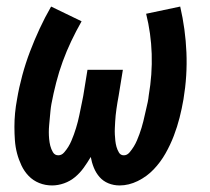

<svg xmlns="http://www.w3.org/2000/svg" viewBox="-20 -558 640 586"><path d="M139 8Q118 8 99.5 0.5Q81 -7 67.5 -21Q54 -35 45.5 -53Q37 -71 32 -90Q27 -109 25.5 -129.5Q24 -150 24 -171Q24 -192 26 -213Q28 -234 32 -255Q38 -291 48 -328Q58 -365 71.5 -400.5Q85 -436 101 -470.5Q117 -505 136 -538L229 -493Q212 -463 197.5 -432.5Q183 -402 171.5 -370.5Q160 -339 151.5 -306Q143 -273 137 -241Q135 -230 134 -219Q133 -208 132 -197.5Q131 -187 130 -176Q129 -165 129 -154.5Q129 -144 130 -133.5Q131 -123 133.5 -113Q136 -103 141.5 -93.5Q147 -84 158 -84Q168 -84 175.5 -92.5Q183 -101 188.5 -110Q194 -119 198 -128.5Q202 -138 205.5 -147.5Q209 -157 212 -167Q215 -177 217.5 -186.5Q220 -196 222 -206Q224 -216 226 -225.5Q228 -235 230 -245Q232 -255 234 -265L247 -345H355L342 -265Q340 -255 338.5 -245.5Q337 -236 335.5 -226Q334 -216 333 -206Q332 -196 331.5 -186.5Q331 -177 330.5 -167Q330 -157 330.5 -147.5Q331 -138 332 -128.5Q333 -119 335.5 -110Q338 -101 343 -92.5Q348 -84 358 -84Q368 -84 375.5 -93Q383 -102 388.5 -111Q394 -120 398 -129.5Q402 -139 405.5 -148.5Q409 -158 412 -168Q415 -178 417.5 -188Q420 -198 422 -207.5Q424 -217 426.5 -227Q429 -237 431 -247Q433 -257 434 -267Q445 -331 443 -393.5Q441 -456 426 -516L530 -538Q546 -469 549 -398Q552 -327 540 -255Q535 -226 528 -198.5Q521 -171 510.5 -143.5Q500 -116 485 -89.5Q470 -63 449 -41Q428 -19 400.5 -5.5Q373 8 345 8Q327 8 311 1.5Q295 -5 284 -17.5Q273 -30 266.5 -46Q260 -62 257 -79Q247 -62 235.5 -46Q224 -30 209 -17.5Q194 -5 175.5 1.5Q157 8 139 8Z"/></svg>

Font: Iosevka Curly Slab SmBdExObl
Style: Regular
Weight: 600
Width: 7
Italic angle: -9°
Monospace: yes
Designer: Belleve Invis
Foundry: Belleve Invis
Version: Version 11.1.0; ttfautohint (v1.8.3)